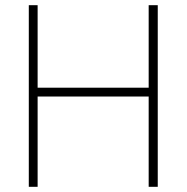

<svg xmlns="http://www.w3.org/2000/svg" viewBox="-20 -720 719 740"><path d="M91 0V-700H125V-382H553V-700H588V0H553V-348H125V0Z"/></svg>

Font: Zen Kaku Gothic New Light
Style: Regular
Weight: 300
Designer: Yoshimichi Ohira
Foundry: Positype
Version: Version 1.002